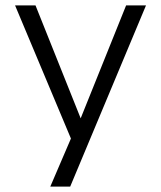

<svg xmlns="http://www.w3.org/2000/svg" viewBox="-20 -514 598 714"><path d="M167 180 255 -25V28L36 -494H112L280 -74L449 -494H523L241 180Z"/></svg>

Font: Nunito Sans 7pt Light
Style: Regular
Weight: 300
Designer: Vernon Adams
Foundry: Vernon Adams
Version: Version 3.101;gftools[0.9.27]